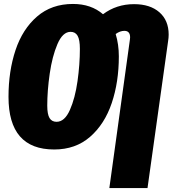

<svg xmlns="http://www.w3.org/2000/svg" viewBox="-20 -736 873 971"><path d="M833 -561Q833 -545 830 -527L726 215H533L637 -536L638 -547Q638 -580 609 -580Q587 -580 565 -564Q581 -511 581 -451Q581 -321 545 -214.5Q509 -108 435.5 -44Q362 20 254 20Q23 20 23 -246Q23 -376 58.5 -482.5Q94 -589 167.5 -652.5Q241 -716 349 -716Q441 -716 501 -664Q569 -715 658 -715Q739 -715 786 -674Q833 -633 833 -561ZM384 -489Q384 -535 372.5 -555Q361 -575 337 -575Q297 -575 270.5 -513Q244 -451 231.5 -364Q219 -277 219 -202Q219 -158 230.5 -139Q242 -120 266 -120Q307 -120 333.5 -180Q360 -240 372 -325.5Q384 -411 384 -489Z"/></svg>

Font: Fira Sans Extra Condensed Black
Style: Italic
Weight: 900
Width: 3
Italic angle: -8°
Designer: Carrois Corporate & Edenspiekermann AG
Foundry: Carrois Corporate GbR & Edenspiekermann AG
Version: Version 4.203